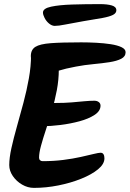

<svg xmlns="http://www.w3.org/2000/svg" viewBox="-20 -934 631 934"><path d="M145 -20Q115 -20 87.5 -36Q60 -52 42.5 -77.5Q25 -103 25 -131Q25 -166 35.5 -213.5Q46 -261 62 -317.5Q78 -374 94 -434Q110 -494 120.5 -553Q131 -612 131 -666Q131 -679 134 -684.5Q137 -690 147 -690Q156 -690 175.5 -681.5Q195 -673 216 -659Q237 -645 251.5 -628Q266 -611 266 -594Q266 -546 256.5 -495.5Q247 -445 232.5 -396Q218 -347 203.5 -303.5Q189 -260 179.5 -225Q170 -190 170 -167Q170 -159 175 -154.5Q180 -150 187 -150Q241 -150 288 -156Q335 -162 373 -170.5Q411 -179 435.5 -185Q460 -191 469 -191Q479 -191 483.5 -183.5Q488 -176 488 -164Q488 -136 457 -110.5Q426 -85 375 -64.5Q324 -44 264 -32Q204 -20 145 -20ZM187 -320Q176 -320 161 -333.5Q146 -347 131 -366.5Q116 -386 106.5 -404Q97 -422 97 -431Q97 -452 113 -452Q130 -452 147 -447.5Q164 -443 188 -438Q212 -433 248 -433Q295 -433 329.5 -436Q364 -439 390.5 -441.5Q417 -444 439 -444Q452 -444 460.5 -437.5Q469 -431 469 -420Q469 -394 440 -375Q411 -356 366.5 -344Q322 -332 273.5 -326Q225 -320 187 -320ZM130 -661Q130 -692 152 -706Q174 -720 227.5 -724Q281 -728 375 -728Q410 -728 448 -726Q486 -724 518.5 -719Q551 -714 571 -704.5Q591 -695 591 -680Q591 -659 569.5 -648Q548 -637 512.5 -631.5Q477 -626 434 -622Q391 -618 349 -610Q300 -601 261 -589Q222 -577 194 -577Q183 -577 167.5 -589.5Q152 -602 141 -621.5Q130 -641 130 -661ZM386 -831Q328 -821 296.5 -814.5Q265 -808 245 -808Q231 -809 218 -820Q205 -831 197 -846.5Q189 -862 189 -873Q189 -893 228.5 -901.5Q268 -910 331.5 -912Q395 -914 467 -914Q502 -914 524 -907.5Q546 -901 546 -884Q546 -870 529.5 -861.5Q513 -853 478 -846.5Q443 -840 386 -831Z"/></svg>

Font: Kalam Variable Light
Style: Regular
Weight: 300
Designer: Lipi Raval, Jonny Pinhorn
Foundry: Indian Type Foundry
Version: Version 3.000